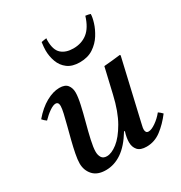

<svg xmlns="http://www.w3.org/2000/svg" viewBox="-175 -858 935 994"><g transform="rotate(-30 293.0 -361.0)"><path d="M398 -309 433 -459Q457 -461 482 -463.5Q507 -466 531 -469L534 -465L452 -111Q451 -104 448 -93Q445 -82 445 -72Q445 -63 449 -57Q453 -51 463 -51Q480 -51 506 -69Q532 -87 553 -113Q566 -104 576 -93Q542 -48 502.5 -18Q463 12 415 12Q378 12 362 -6.5Q346 -25 346 -53Q346 -81 357 -115H352Q312 -49 267 -18.5Q222 12 172 12Q121 12 95.5 -16.5Q70 -45 70 -86Q70 -108 76.5 -141.5Q83 -175 92.5 -212.5Q102 -250 111.5 -286Q121 -322 127.5 -350.5Q134 -379 134 -394Q134 -417 116 -417Q102 -417 79.5 -401.5Q57 -386 35 -363Q28 -368 22.5 -373Q17 -378 12 -384Q52 -431 94.5 -454.5Q137 -478 174 -478Q208 -478 222 -460Q236 -442 236 -415Q236 -389 226.5 -346Q217 -303 204 -255Q191 -207 181.5 -164.5Q172 -122 172 -97Q172 -77 181 -62.5Q190 -48 212 -48Q240 -48 275 -75Q310 -102 343.5 -160Q377 -218 398 -309ZM245 -734Q244 -728 244 -725.5Q244 -723 244 -719Q244 -664 270 -641Q296 -618 341 -618Q390 -618 424.5 -645Q459 -672 478 -734Q495 -732 507 -728Q507 -709 497.5 -678Q488 -647 468 -615Q448 -583 415 -561Q382 -539 334 -539Q289 -539 261.5 -559.5Q234 -580 222 -613Q210 -646 210 -681Q210 -690 211 -702Q212 -714 214 -729Q222 -731 229.5 -732Q237 -733 245 -734Z"/></g></svg>

Font: Tiro Gurmukhi
Style: Italic
Weight: 400
Italic angle: -11°
Designer: Gurmukhi: John Hudson & Fiona Ross, assisted by Paul Hanslow. Latin: John Hudson with Paul Hanslow, assisted by Kaja Soj
Foundry: Tiro Typeworks Ltd.
Version: Version 1.52